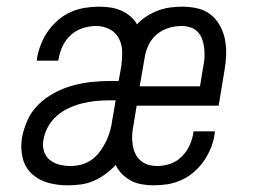

<svg xmlns="http://www.w3.org/2000/svg" viewBox="-20 -548 790 576"><path d="M182 8Q152 8 123.5 0Q95 -8 74.5 -27.5Q54 -47 47.5 -76Q41 -105 46 -135Q51 -162 63 -188.5Q75 -215 96.5 -235.5Q118 -256 144.5 -270Q171 -284 198.5 -291.5Q226 -299 253.5 -302Q281 -305 308 -305H336L344 -350Q347 -371 346.5 -393Q346 -415 336.5 -433Q327 -451 308.5 -460.5Q290 -470 268 -470Q248 -470 228 -463.5Q208 -457 192.5 -443Q177 -429 168 -410Q159 -391 156 -371Q155 -370 155 -368.5Q155 -367 155 -366H90Q91 -368 91 -370Q91 -372 91 -374Q95 -395 103 -415.5Q111 -436 124 -454.5Q137 -473 154.5 -488Q172 -503 192.5 -512Q213 -521 234.5 -524.5Q256 -528 277 -528Q295 -528 311.5 -525.5Q328 -523 343 -516.5Q358 -510 370.5 -499.5Q383 -489 391 -475Q404 -489 420.5 -499.5Q437 -510 454.5 -516.5Q472 -523 490 -525.5Q508 -528 526 -528Q550 -528 572 -523Q594 -518 611 -505Q628 -492 639 -472.5Q650 -453 654.5 -431.5Q659 -410 658.5 -386.5Q658 -363 654 -340L636 -231H390L380 -170Q377 -156 376.5 -142Q376 -128 378 -114Q380 -100 385.5 -88Q391 -76 401 -67Q411 -58 424 -54Q437 -50 452 -50Q471 -50 490.5 -56.5Q510 -63 525 -78Q540 -93 548.5 -111.5Q557 -130 560 -149Q560 -151 560 -152Q560 -153 561 -154H625Q625 -153 624.5 -151Q624 -149 624 -147Q621 -125 613 -105Q605 -85 592.5 -66.5Q580 -48 563 -33Q546 -18 525.5 -8.5Q505 1 484 4.5Q463 8 442 8Q424 8 406 5Q388 2 373 -6Q358 -14 346 -26Q334 -38 327 -53Q313 -38 296 -25.5Q279 -13 260 -5Q241 3 221.5 5.5Q202 8 182 8ZM399 -289H580L590 -350Q593 -363 593.5 -377Q594 -391 592.5 -404.5Q591 -418 586.5 -430.5Q582 -443 573 -452.5Q564 -462 551 -466Q538 -470 524 -470Q505 -470 485.5 -464Q466 -458 450.5 -445Q435 -432 426 -413.5Q417 -395 414 -375ZM191 -50Q208 -50 225 -54.5Q242 -59 256 -69.5Q270 -80 280.5 -94.5Q291 -109 298.5 -124.5Q306 -140 310.5 -156.5Q315 -173 317 -189L327 -247H308Q288 -247 267.5 -245Q247 -243 227 -238Q207 -233 187 -224Q167 -215 150.5 -200.5Q134 -186 123.5 -166.5Q113 -147 110 -127Q107 -110 112 -94Q117 -78 129.5 -68Q142 -58 158.5 -54Q175 -50 191 -50Z"/></svg>

Font: Iosevka Etoile Light Oblique
Style: Regular
Weight: 300
Italic angle: -9°
Designer: Belleve Invis
Foundry: Belleve Invis
Version: Version 15.5.2; ttfautohint (v1.8.4)